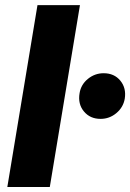

<svg xmlns="http://www.w3.org/2000/svg" viewBox="-20 -748 520 768"><path d="M299.8 -727.5 179.2 0H9.3L129.9 -727.5ZM382.3 -272.5Q340.3 -272.5 315.7 -302.2Q291 -332 298.3 -375Q303.7 -409.7 331.5 -432.4Q359.4 -455.1 394.5 -455.1Q437 -455.1 461.4 -425.3Q485.8 -395.5 479 -353Q473.1 -318.8 445.6 -295.7Q418 -272.5 382.3 -272.5Z"/></svg>

Font: Inter 18pt ExtraBold
Style: Italic
Weight: 800
Italic angle: -9.3988°
Designer: Rasmus Andersson
Foundry: rsms
Version: Version 4.001;git-66647c0bb